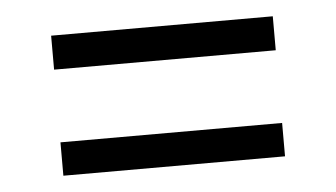

<svg xmlns="http://www.w3.org/2000/svg" viewBox="-31 -501 562 321"><g transform="rotate(-5 250.0 -340.5)"><path d="M64 -401H436V-458H64ZM436 -223V-279H64V-223Z"/></g></svg>

Font: Iosevka SS09 Light
Style: Regular
Weight: 300
Monospace: yes
Designer: Belleve Invis
Foundry: Belleve Invis
Version: Version 5.2.1; ttfautohint (v1.8.3)